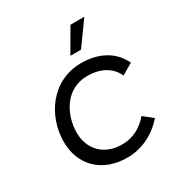

<svg xmlns="http://www.w3.org/2000/svg" viewBox="-170 -843 917 972"><g transform="rotate(-30 288.0 -356.5)"><path d="M295 7C377 7 456 -29 515 -97L461 -140C425 -97 375 -64 304 -64C202 -64 135 -132 135 -230C135 -331 194 -453 324 -453C407 -453 461 -417 485 -363L550 -401C513 -480 435 -525 330 -525C156 -525 55 -372 55 -223C55 -86 149 7 295 7ZM364 -584 462 -720H381L302 -584Z"/></g></svg>

Font: Fixel Display 20240404
Style: Italic
Weight: 400
Italic angle: -10°
Designer: AlfaBravo + MacPaw
Foundry: Kyrylo Tkachov, Marchela Mozhyna, Serhii Makarenko, Maria Weinstein, Zakhar Kryvoshyya
Version: Version 1.211;Glyphs 3.2 (3225)